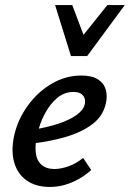

<svg xmlns="http://www.w3.org/2000/svg" viewBox="-20 -729 514 760"><path d="M177 11Q123 11 86.5 -14Q50 -39 36.5 -85Q23 -131 36 -192Q50 -255 89 -309.5Q128 -364 183.5 -397Q239 -430 302 -430Q344 -430 367.5 -415Q391 -400 398.5 -374.5Q406 -349 399 -320Q388 -269 345 -237Q302 -205 240 -187Q178 -169 108 -161L112 -216Q168 -225 211.5 -239.5Q255 -254 282.5 -273.5Q310 -293 315 -315Q318 -324 316 -335.5Q314 -347 303.5 -356Q293 -365 271 -365Q234 -365 205.5 -340.5Q177 -316 157 -278Q137 -240 128 -198Q118 -157 121.5 -125.5Q125 -94 144 -77Q163 -60 196 -60Q220 -60 250.5 -70.5Q281 -81 309 -104L341 -56Q318 -35 291 -20Q264 -5 235.5 3Q207 11 177 11ZM261 -507 289 -564 405 -709H474L325 -507ZM261 -507 198 -709H266L320 -566L325 -507Z"/></svg>

Font: Ysabeau Office SemiBold
Style: Italic
Weight: 600
Italic angle: -12°
Designer: Christian Thalmann (Catharsis Fonts)
Version: Version 2.001;gftools[0.9.30]; featfreeze: tnum,lnum,ss02